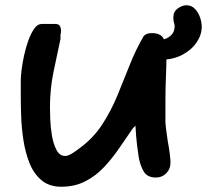

<svg xmlns="http://www.w3.org/2000/svg" viewBox="-20 -760 787 730"><path d="M213 -50Q167 -50 137.5 -75Q108 -100 92 -140.5Q76 -181 69 -227.5Q62 -274 60.5 -317.5Q59 -361 59 -392V-456Q59 -469 62 -494Q65 -519 71.5 -549Q78 -579 88 -606.5Q98 -634 110.5 -651.5Q123 -669 139 -669H189Q203 -669 207.5 -661.5Q212 -654 212 -643Q212 -639 211.5 -635Q211 -631 210 -627V-612Q196 -548 183 -484.5Q170 -421 170 -353Q170 -338 171 -307.5Q172 -277 177.5 -244.5Q183 -212 195 -189.5Q207 -167 228 -167Q239 -167 255.5 -177.5Q272 -188 282 -196Q335 -235 368.5 -286.5Q402 -338 426 -396Q450 -454 473 -512.5Q496 -571 527 -624Q535 -630 540.5 -632Q546 -634 558 -634Q592 -634 602.5 -612Q613 -590 613 -559Q613 -514 611 -470Q609 -426 609 -382V-293Q609 -289 611.5 -268.5Q614 -248 618 -222Q623 -196 625.5 -175.5Q628 -155 628 -150V-140Q628 -117 612 -101Q596 -85 573 -85Q539 -85 525.5 -109.5Q512 -134 507 -165Q505 -176 501 -209Q497 -242 495 -282L485 -272Q460 -236 433.5 -197Q407 -158 375.5 -124.5Q344 -91 304 -70.5Q264 -50 213 -50ZM592 -533Q563 -533 540.5 -549Q518 -565 518 -587Q518 -598 523.5 -609Q529 -620 531 -618Q554 -606 571 -606Q604 -606 624 -620.5Q644 -635 644 -660Q644 -668 641.5 -674Q639 -680 639 -693Q639 -716 656 -728Q673 -740 689 -740Q708 -740 721 -726.5Q734 -713 740.5 -694Q747 -675 747 -658Q747 -627 727 -598Q707 -569 672 -551Q637 -533 592 -533Z"/></svg>

Font: Fuzzy Bubbles
Style: Bold
Weight: 700
Designer: Robert E. Leuschke
Foundry: Robert E. Leuschke
Version: Version 1.010; ttfautohint (v1.8.3)